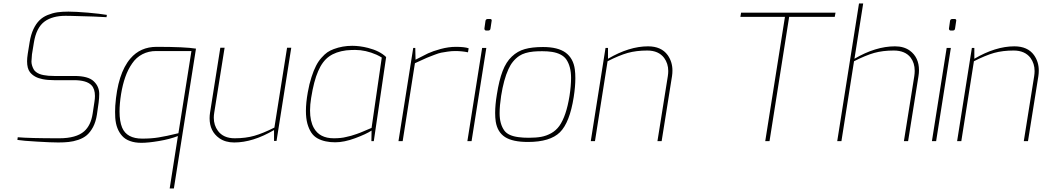

<svg xmlns="http://www.w3.org/2000/svg" viewBox="-20 -804 5953 1094"><path d="M312 7.8Q270.5 7.8 190.9 2.9Q110.8 -1.5 79.1 -6.8L81.1 -22Q146 -16.1 317.9 -16.1Q414.1 -16.1 459.5 -55.7Q497.6 -89.4 507.8 -155.8L518.1 -224.1Q521 -242.2 521 -256.8Q521 -297.4 501.5 -317.9Q474.1 -347.2 399.9 -347.2H288.1Q251 -347.2 222.7 -353Q174.3 -362.3 150.4 -393.1Q134.3 -414.1 134.3 -455.1Q134.3 -472.7 138.2 -498L148.9 -564Q155.8 -606.4 170.4 -637.7Q185.1 -668.9 204.6 -688Q223.6 -707 251 -718.3Q278.3 -729.5 306.6 -733.9Q334.5 -737.8 370.1 -737.8Q409.2 -737.8 480.5 -731.9Q551.8 -725.6 588.9 -719.2L586.9 -706.1Q563 -708 519 -709.5L503.9 -710Q449.2 -712.4 386.7 -713.4L353.5 -713.9Q279.8 -713.9 234.9 -682.1Q186.5 -647 172.9 -560.1L162.1 -494.1Q159.2 -463.4 159.2 -453.6Q159.2 -433.1 171.4 -409.7Q176.3 -400.4 185.5 -393.6Q203.1 -380.4 229 -376Q252.9 -371.1 290 -371.1H403.8Q482.4 -371.1 513.7 -341.3Q545.4 -311.5 545.4 -269Q545.4 -245.6 542 -219.2L532.2 -150.9Q525.9 -109.9 510.3 -80.1Q494.1 -50.3 474.6 -33.7Q455.1 -17.1 426.3 -7.3Q397.5 2.4 371.6 4.9Q345.7 7.8 312 7.8Z M790.5 -14.2Q842.8 -14.2 883.8 -21Q924.8 -27.3 996.6 -44.9L1070.8 -513.2H869.6Q826.7 -513.2 791.5 -495.1Q756.3 -477.1 732.9 -442.4Q709 -408.2 693.8 -364.7Q678.7 -321.8 669.9 -268.1Q661.1 -212.4 661.1 -168.5Q661.1 -112.8 675.8 -77.1Q702.1 -14.2 790.5 -14.2ZM970.7 270H946.8L993.7 -28.8Q946.8 -10.7 885.7 -0.5Q824.7 9.8 785.6 9.8Q748.5 9.8 720.7 -0.5Q692.9 -10.3 675.8 -29.8Q658.7 -48.8 648.9 -74.2Q639.2 -99.1 636.7 -132.8Q635.7 -149.9 635.7 -166.5Q635.7 -182.6 636.7 -199.2Q636.7 -200.2 636.7 -200.7Q649.9 -385.3 723.1 -470.7Q779.8 -537.1 872.6 -537.1Q1033.7 -537.1 1096.7 -526.9Z M1314.5 7.8Q1264.2 7.8 1229.5 -16.6Q1174.3 -55.7 1174.3 -130.4Q1174.3 -146 1176.8 -162.1L1235.4 -532.2H1259.8L1200.7 -162.1Q1198.2 -147 1198.2 -132.8Q1198.2 -90.3 1221.7 -58.6Q1252.9 -16.1 1317.4 -16.1Q1379.9 -16.1 1429.2 -30.3Q1478.5 -44.4 1543.5 -77.1L1615.7 -532.2H1639.6L1555.7 -1H1541.5V-63Q1420.9 7.8 1314.5 7.8Z M1881.8 -16.1Q1924.3 -16.1 1951.7 -23.4Q1962.4 -26.4 1980.5 -30.3Q1990.7 -32.7 2012.2 -40.5Q2021 -43.9 2028.3 -46.4Q2030.3 -47.4 2032.2 -47.9Q2040.5 -50.8 2043.9 -52.7Q2051.8 -55.7 2069.3 -63.5Q2095.2 -74.7 2097.2 -75.2L2155.3 -476.1Q2142.1 -484.4 2125.5 -492.2Q2063.5 -519.5 2003.4 -519.5Q1981 -519.5 1953.1 -517.1Q1893.1 -509.3 1855.5 -482.4Q1817.4 -455.6 1793 -398.9Q1768.1 -342.3 1752.9 -246.1Q1746.6 -207.5 1746.6 -174.3Q1746.6 -113.8 1768.1 -75.2Q1800.8 -16.1 1881.8 -16.1ZM1890.1 6.8Q1860.4 6.8 1836.4 1.5Q1812 -3.4 1790 -15.1Q1768.1 -26.9 1753.9 -48.3Q1739.7 -69.8 1731.4 -99.6Q1723.1 -130.4 1723.1 -171.9Q1723.1 -218.8 1733.9 -278.8Q1742.2 -326.2 1754.9 -364.7Q1767.1 -402.8 1780.8 -429.2Q1793.9 -455.1 1812 -475.1Q1829.6 -495.1 1845.2 -505.9Q1860.8 -516.6 1881.8 -524.4Q1931.6 -543 1987.3 -543Q2029.3 -543 2076.7 -531.2Q2143.6 -514.2 2180.2 -479L2109.9 0H2096.2L2097.2 -60.1Q2066.9 -40 2003.9 -16.6Q1940.9 6.8 1890.1 6.8Z M2274.4 0H2250.5L2334.5 -530.8H2346.2L2347.7 -463.9Q2392.6 -487.3 2418.9 -500Q2446.3 -512.7 2490.7 -524.9Q2536.1 -537.1 2577.6 -537.1Q2627.4 -537.1 2650.4 -528.8L2646.5 -505.9Q2612.3 -513.2 2573.2 -513.2Q2552.2 -513.2 2530.3 -509.8Q2508.3 -506.8 2494.1 -503.9Q2479.5 -501 2455.6 -491.7L2434.1 -483.4Q2416 -477.1 2382.8 -461.4L2344.2 -443.8Z M2761.2 -629.9H2750Q2745.1 -629.9 2742.7 -633.3Q2740.2 -636.2 2740.2 -639.6V-642.1L2746.1 -684.1Q2747.6 -695.8 2759.8 -695.8H2772Q2781.7 -695.8 2781.7 -687.5L2774.9 -642.1Q2773.9 -629.9 2761.2 -629.9ZM2667 0H2643.1L2727.1 -530.8H2751Z M2993.2 -19Q3034.2 -19 3064 -24.4Q3093.3 -29.8 3120.6 -44.9Q3147.9 -60.1 3167 -86.4Q3206.5 -142.1 3225.1 -257.8Q3233.9 -314.9 3233.9 -360.4Q3233.9 -425.8 3206.1 -466.3Q3182.1 -499 3125.5 -508.3Q3101.6 -512.2 3069.3 -512.2Q3041 -512.2 3020.5 -510.3Q2968.8 -505.4 2938.5 -485.4Q2898.4 -458 2877 -409.7Q2850.1 -351.1 2835.4 -257.8Q2826.7 -200.7 2826.7 -158.7Q2826.7 -97.2 2854 -59.6Q2876 -29.8 2935.1 -22.5Q2959 -19 2993.2 -19ZM2988.3 4.9Q2901.4 4.9 2857.9 -22.9Q2814.5 -50.8 2804.7 -110.8Q2801.3 -133.3 2801.3 -160.2Q2801.3 -206.5 2811 -265.1Q2823.7 -346.7 2843.8 -398.9Q2863.8 -451.2 2896.5 -481.9Q2928.7 -512.7 2970.7 -524.4Q3012.2 -536.1 3074.2 -536.1Q3159.2 -536.1 3203.1 -503.9Q3247.1 -471.2 3255.4 -408.2Q3258.3 -385.7 3258.3 -358.4Q3258.3 -311 3249 -251Q3226.1 -105.5 3170.4 -50.3Q3114.3 4.9 2988.3 4.9Z M3750 0H3726.1L3785.2 -370.1Q3787.6 -385.7 3787.6 -399.4Q3787.6 -441.9 3764.2 -474.1Q3732.4 -516.1 3668 -516.1Q3606 -516.1 3556.6 -502.4Q3507.3 -488.3 3441.9 -455.1L3370.1 0H3346.2L3430.2 -530.8H3444.3V-469.2Q3564.9 -540 3672.4 -540Q3748 -540 3784.2 -490.2Q3811.5 -451.7 3811.5 -402.3Q3811.5 -386.2 3809.1 -370.1Z M4364.7 0H4340.3L4452.6 -708H4198.7L4202.6 -731.9H4740.7L4736.3 -708H4476.6Z M5154.3 0H5130.4L5189.5 -370.1Q5191.9 -386.2 5191.9 -400.9Q5191.9 -444.8 5168.9 -475.6Q5137.7 -516.1 5072.3 -516.1Q5010.3 -516.1 4960.9 -502.4Q4911.6 -488.3 4846.2 -455.1L4774.4 0H4750.5L4874.5 -784.2H4898.4L4848.6 -469.2Q4969.2 -540 5079.6 -540Q5130.4 -540 5164.1 -515.6Q5216.3 -477.1 5216.3 -403.8Q5216.3 -387.7 5213.4 -370.1Z M5408.2 -629.9H5397Q5392.1 -629.9 5389.6 -633.3Q5387.2 -636.2 5387.2 -639.6V-642.1L5393.1 -684.1Q5394.5 -695.8 5406.7 -695.8H5418.9Q5428.7 -695.8 5428.7 -687.5L5421.9 -642.1Q5420.9 -629.9 5408.2 -629.9ZM5314 0H5290L5374 -530.8H5397.9Z M5837.4 0H5813.5L5872.6 -370.1Q5875 -385.7 5875 -399.4Q5875 -441.9 5851.6 -474.1Q5819.8 -516.1 5755.4 -516.1Q5693.4 -516.1 5644 -502.4Q5594.7 -488.3 5529.3 -455.1L5457.5 0H5433.6L5517.6 -530.8H5531.7V-469.2Q5652.3 -540 5759.8 -540Q5835.4 -540 5871.6 -490.2Q5898.9 -451.7 5898.9 -402.3Q5898.9 -386.2 5896.5 -370.1Z"/></svg>

Font: Squarion Thin
Style: Italic
Weight: 100
Designer: Natanael Gama
Version: Version 1.00;September 12, 2019;FontCreator 11.5.0.2425 64-b